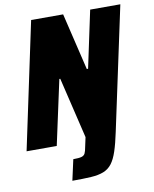

<svg xmlns="http://www.w3.org/2000/svg" viewBox="-98 -759 822 1028"><g transform="rotate(-10 312.5 -245.0)"><path d="M211 198 236 85Q267 85 281 81Q295 77 300.5 65.5Q306 54 310 31L321 -20L242 -351H237L161 0H-3L143 -688H317L391 -378H398L464 -688H628L485 -19Q472 43 458.5 83.5Q445 124 427 147.5Q409 171 381.5 182Q354 193 312.5 195.5Q271 198 211 198Z"/></g></svg>

Font: Saira SemiCondensed ExtraBold
Style: Italic
Weight: 800
Width: 4
Italic angle: -12°
Designer: Hector Gatti with collaboration of the Omnibus-Type team
Foundry: Omnibus-Type
Version: Version 1.101